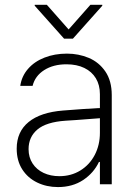

<svg xmlns="http://www.w3.org/2000/svg" viewBox="-20 -759 558 791"><path d="M240.2 -303.7Q276.4 -306.6 319.3 -309.6Q362.3 -312.5 391.6 -314V-371.1Q391.6 -408.7 375 -436.3Q358.4 -463.9 327.4 -479Q296.4 -494.1 253.9 -494.1Q199.7 -494.1 162.1 -470.2Q124.5 -446.3 114.3 -405.3H63.5Q69.3 -445.3 95.5 -475.3Q121.6 -505.4 163.3 -521.7Q205.1 -538.1 255.9 -538.1Q303.7 -538.1 345.7 -520.5Q387.7 -502.9 414.1 -464.4Q440.4 -425.8 440.4 -367.2V0H391.6V-91.8H387.7Q366.2 -46.4 322.5 -17.3Q278.8 11.7 218.8 11.7Q171.9 11.7 133.1 -7.1Q94.2 -25.9 71.5 -61.5Q48.8 -97.2 48.8 -146.5Q48.8 -216.3 97.9 -256.3Q147 -296.4 240.2 -303.7ZM224.6 -33.2Q272.9 -33.2 311 -56.6Q349.1 -80.1 370.4 -120.8Q391.6 -161.6 391.6 -211.9V-272L359.4 -269.5Q279.8 -263.2 250 -261.7Q170.9 -256.3 134.3 -225.6Q97.7 -194.8 97.7 -144.5Q97.7 -110.8 114.3 -85.4Q130.9 -60.1 159.7 -46.6Q188.5 -33.2 224.6 -33.2ZM262.7 -637.7 352.5 -739.3H401.4V-735.4L280.3 -599.6H244.1L123 -735.4V-739.3H172.9Z"/></svg>

Font: Pretendard JP ExtraLight
Style: Regular
Weight: 200
Designer: Base glyphs from Inter by Rasmus Andersson; Hangeul glyphs from Noto Sans CJK(Source Han Sans) by Jang Soo-young and Kan
Foundry: Kil Hyung-jin
Version: Version 1.309